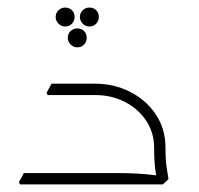

<svg xmlns="http://www.w3.org/2000/svg" viewBox="-20 -487 525 507"><path d="M387 -97Q387 -136 366.5 -167.5Q346 -199 310.5 -217.5Q275 -236 231 -236H114V-247L116 -266H231Q282 -266 324.5 -244Q367 -222 392 -184Q417 -146 417 -97ZM33 0 30 -6 43 -30H145V0ZM43 0V-30H294Q319 -30 343.5 -28.5Q368 -27 384 -25Q400 -23 400 -23V0ZM106 -236 103 -242 116 -266H218V-236ZM396 0Q394 -13 390.5 -36Q387 -59 387 -97H417Q417 -64 420 -45Q423 -26 425 -14L410 0ZM152 -417Q142 -417 134.5 -424.5Q127 -432 127 -442Q127 -453 134.5 -460Q142 -467 152 -467Q163 -467 170 -460Q177 -453 177 -442Q177 -432 170 -424.5Q163 -417 152 -417ZM216 -417Q206 -417 198.5 -424.5Q191 -432 191 -442Q191 -453 198.5 -460Q206 -467 216 -467Q227 -467 234 -460Q241 -453 241 -442Q241 -432 234 -424.5Q227 -417 216 -417ZM184 -362Q174 -362 166.5 -369.5Q159 -377 159 -387Q159 -398 166.5 -405Q174 -412 184 -412Q195 -412 202 -405Q209 -398 209 -387Q209 -377 202 -369.5Q195 -362 184 -362Z"/></svg>

Font: Fustat ExtraLight
Style: Regular
Weight: 250
Designer: Mohamed Gaber, Khaled Hosny, Laura Garcia Mut
Foundry: Kief Type Foundry, Alif Type Foundry, Hard Type Foundry
Version: Version 1.007